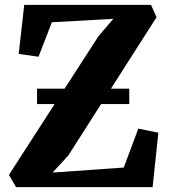

<svg xmlns="http://www.w3.org/2000/svg" viewBox="-20 -765 692 785"><path d="M45.5 0 16.5 -50 383 -617.5 443.5 -688 192 -674 137.5 -533 56.5 -544.5 79 -745H597.5L620 -694.5L259 -129L195 -59.5L486 -80L545.5 -239L627.5 -222.5L604 0ZM508.5 -402.5V-339.5H131.5V-402.5Z"/></svg>

Font: Merriweather 36pt ExtraBold
Style: Regular
Weight: 800
Designer: Eben Sorkin
Foundry: Eben Sorkin
Version: Version 2.100